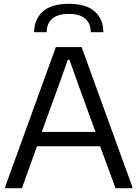

<svg xmlns="http://www.w3.org/2000/svg" viewBox="-20 -987 721 1007"><path d="M7 -7 273 -740H408L674 -7V0H586L505 -220H174L95 0H7ZM481 -295 390 -545 344 -674H336L290 -545L199 -295ZM456 -818Q456 -864 427 -889Q398 -914 341 -914Q283 -914 254 -889Q225 -864 225 -818H159Q159 -885 204 -926Q249 -967 341 -967Q432 -967 477 -926.5Q522 -886 522 -818Z"/></svg>

Font: Encode Sans
Style: Regular
Weight: 400
Designer: Pablo Impallari, Andres Torresi
Foundry: Pablo Impallari, Andres Torresi
Version: Version 1.000; ttfautohint (v1.00) -l 8 -r 50 -G 200 -x 14 -